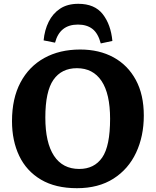

<svg xmlns="http://www.w3.org/2000/svg" viewBox="-20 -974 817 1008"><path d="M384 14Q271 14 195 -31Q119 -76 81 -155.5Q43 -235 43 -338Q43 -457 87.5 -541Q132 -625 212.5 -669.5Q293 -714 401 -714Q501 -714 576 -673Q651 -632 693 -554.5Q735 -477 735 -367Q735 -259 694.5 -172.5Q654 -86 575.5 -36Q497 14 384 14ZM396 -87Q475 -87 516.5 -147Q558 -207 558 -350Q558 -482 513 -549Q468 -616 384 -616Q303 -616 260.5 -555Q218 -494 218 -357Q218 -225 263.5 -156Q309 -87 396 -87ZM391 -954Q477 -954 519.5 -899.5Q562 -845 570 -759L509 -746Q495 -799 465.5 -822Q436 -845 389 -845Q294 -845 269 -750L209 -762Q214 -816 235.5 -859.5Q257 -903 295.5 -928.5Q334 -954 391 -954Z"/></svg>

Font: Literata 12pt
Style: Bold
Weight: 700
Designer: Latin by Veronika Burian and Jose Scaglione. Greek by Irene Vlachou. Cyrillic by Vera Evstafieva.
Foundry: TypeTogether
Version: Version 3.002